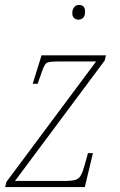

<svg xmlns="http://www.w3.org/2000/svg" viewBox="-20 -761 490 781"><path d="M1 0 6 -21 371 -511H218Q192 -511 180 -508.5Q168 -506 163 -498Q158 -490 151 -471L133 -420H113L149 -536H411L406 -515L41 -25H243Q273 -25 287 -29.5Q301 -34 308.5 -47Q316 -60 323 -85L338 -138H358L325 0ZM299 -681Q289 -681 281.5 -687.5Q274 -694 274 -707Q274 -722 281.5 -731.5Q289 -741 301 -741Q326 -741 326 -714Q326 -696 318 -688.5Q310 -681 299 -681Z"/></svg>

Font: Noto Serif Thin
Style: Italic
Weight: 100
Italic angle: -12°
Designer: Monotype Design Team
Foundry: Monotype Imaging Inc.
Version: Version 2.014; ttfautohint (v1.8.4.7-5d5b)